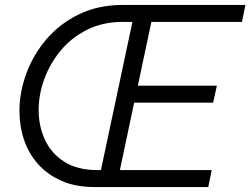

<svg xmlns="http://www.w3.org/2000/svg" viewBox="-20 -760 1017 780"><path d="M977 -740 963 -671H595L540 -412H861L846 -343H525L467 -69H840L826 0H366Q287 0 229.5 -25.5Q172 -51 134 -94Q96 -137 77.5 -192.5Q59 -248 59 -309Q59 -385 87 -461.5Q115 -538 169 -601Q223 -664 301 -702Q379 -740 481 -740ZM137 -313Q137 -248 162.5 -192.5Q188 -137 241 -103Q294 -69 376 -69H390L518 -671H478Q397 -671 333.5 -639Q270 -607 226.5 -554.5Q183 -502 160 -439Q137 -376 137 -313Z"/></svg>

Font: Be Vietnam Pro Light
Style: Italic
Weight: 300
Italic angle: -12°
Designer: Lam Bao, Tony Le, Vietanh Nguyen
Foundry: Yellow Type Foundry
Version: Version 1.002; ttfautohint (v1.8.3)